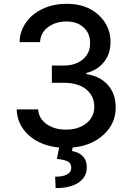

<svg xmlns="http://www.w3.org/2000/svg" viewBox="-20 -757 684 996"><path d="M356.9 8.3 353.5 26.4Q387.2 31.7 408.7 52.7Q430.2 73.7 430.2 111.3Q430.7 160.6 388.2 189.7Q345.7 218.8 268.6 218.8L266.1 159.7Q304.7 159.7 326.9 148.4Q349.1 137.2 349.6 114.3Q350.1 91.3 333 81.3Q315.9 71.3 274.9 67.4L287.1 8.3Q190.4 -1 130.1 -54.7Q69.8 -108.4 66.4 -189.5H177.7Q181.2 -142.1 221.7 -113.3Q262.2 -84.5 322.3 -84.5Q386.7 -84.5 428 -117.4Q469.2 -150.4 469.2 -203.1Q469.2 -259.3 427 -293.5Q384.8 -327.6 310.5 -327.6H249V-417H310.5Q371.6 -417 409.7 -449Q447.8 -481 447.3 -533.2Q447.8 -583.5 414.1 -614.5Q380.4 -645.5 324.7 -645.5Q269 -645.5 229.5 -616.2Q189.9 -586.9 188 -538.6H81.5Q83 -596.2 116.2 -642.1Q149.4 -688 204.6 -712.6Q259.8 -737.3 326.2 -737.3Q428.2 -737.3 491 -679.7Q553.7 -622.1 553.2 -539.1Q553.7 -478.5 519.8 -435.8Q485.8 -393.1 428.2 -378.4V-372.6Q500.5 -361.3 540.5 -315.2Q580.6 -269 580.1 -199.7Q580.6 -116.7 518.1 -58.8Q455.6 -1 356.9 8.3Z"/></svg>

Font: Interop Med
Style: Regular
Weight: 500
Designer: Rasmus Andersson, Google, Jang Haemin
Foundry: jhaemin
Version: Version 1.007